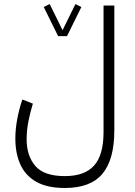

<svg xmlns="http://www.w3.org/2000/svg" viewBox="-20 -685 665 947"><path d="M266.6 -506.8 195.8 -650.4 225.1 -665 288.6 -536.1 352.1 -665 381.3 -650.4 310.5 -506.8ZM543.9 -42Q543.9 101.6 485.4 171.9Q426.8 242.2 299.8 242.2Q211.9 242.2 158.2 211.2Q104.5 180.2 80.1 125.5Q55.7 70.8 55.7 -1Q55.7 -47.9 64.9 -97.4Q74.2 -147 90.3 -194.3L142.1 -173.8Q128.9 -130.9 120.1 -86.2Q111.3 -41.5 111.3 2Q111.3 83 154.1 133.3Q196.8 183.6 299.8 183.6Q397.5 183.6 444.1 131.6Q490.7 79.6 490.7 -33.2V-657.7H543.9Z"/></svg>

Font: Vazirmatn FD ExtraLight
Style: Regular
Weight: 200
Designer: Saber Rastikerdar
Foundry: Saber Rastikerdar
Version: Version 33.003